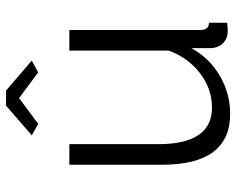

<svg xmlns="http://www.w3.org/2000/svg" viewBox="-93 -677 780 634"><g transform="rotate(-90 297.0 -360.0)"><path d="M205 -624 167 -645 265 -730H315L414 -645L375 -624L290 -687ZM238 10Q70 10 70 -215V-521H138V-227Q138 -50 259 -50Q320 -50 371.5 -89Q423 -128 447 -193V-521H515V-88Q515 -60 539 -60V0Q528 2 509 2Q485 1 470 -15Q455 -31 455 -58V-118Q422 -58 363.5 -24Q305 10 238 10Z"/></g></svg>

Font: Raleway
Style: Regular
Weight: 400
Designer: Matt McInerney, Pablo Impallari, Rodrigo Fuenzalida
Foundry: Matt McInerney, Pablo Impallari, Rodrigo Fuenzalida
Version: Version 1.000;PS 001.001;hotconv 1.0.56; ttfautohint (v1.5)